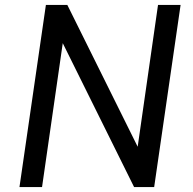

<svg xmlns="http://www.w3.org/2000/svg" viewBox="-20 -754 777 774"><path d="M165 -734H251.5L535 -162.5L617 -734H708L601.5 0H520.5L233 -580L149.5 0H58.5Z"/></svg>

Font: 1883 Sans
Style: Italic
Weight: 400
Italic angle: -8°
Designer: 1883 Sans project is a fork of Public Sans.
Version: Version 1.009